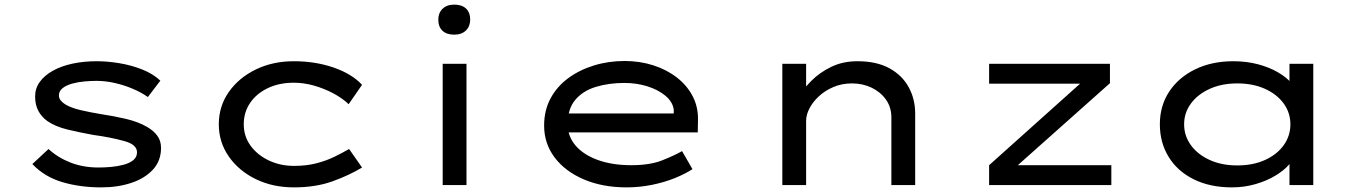

<svg xmlns="http://www.w3.org/2000/svg" viewBox="-20 -801 5904 831"><path d="M418 10Q326 10 249 -13Q172 -36 120 -91L190 -156Q230 -119 285 -97.5Q340 -76 406 -76Q432 -76 460.5 -78.5Q489 -81 515 -88Q541 -95 557 -108Q573 -121 573 -142Q573 -176 516 -191Q487 -199 454 -205.5Q421 -212 384 -217Q323 -228 271.5 -240.5Q220 -253 185 -277Q160 -295 146 -321Q132 -347 132 -384Q132 -419 152.5 -447Q173 -475 209 -495Q245 -515 293.5 -525.5Q342 -536 399 -536Q445 -536 496.5 -527.5Q548 -519 595 -500.5Q642 -482 674 -452L620 -381Q592 -401 554 -417Q516 -433 476 -442Q436 -451 399 -451Q374 -451 345.5 -448.5Q317 -446 292 -439Q267 -432 251 -419.5Q235 -407 235 -388Q235 -376 242.5 -366.5Q250 -357 263 -349Q288 -334 328.5 -324.5Q369 -315 417 -307Q472 -299 525 -286.5Q578 -274 616 -252Q644 -236 660.5 -214Q677 -192 677 -161Q677 -105 642 -67Q607 -29 548.5 -9.5Q490 10 418 10Z M1252 10Q1160 10 1086.5 -26Q1013 -62 970 -124Q927 -186 927 -263Q927 -341 970 -402.5Q1013 -464 1086.5 -500Q1160 -536 1252 -536Q1344 -536 1423 -509Q1502 -482 1547 -434L1489 -350Q1462 -376 1422.5 -397Q1383 -418 1339 -430.5Q1295 -443 1252 -443Q1188 -443 1139 -419.5Q1090 -396 1062.5 -355.5Q1035 -315 1035 -263Q1035 -211 1064.5 -170.5Q1094 -130 1143.5 -106.5Q1193 -83 1253 -83Q1307 -83 1350.5 -94.5Q1394 -106 1428.5 -123Q1463 -140 1491 -156L1547 -76Q1491 -42 1418.5 -16Q1346 10 1252 10Z M1896 0V-525H1999V0ZM1946 -651Q1913 -651 1895 -668Q1877 -685 1877 -716Q1877 -745 1895.5 -763Q1914 -781 1946 -781Q1979 -781 1997 -764Q2015 -747 2015 -716Q2015 -687 1996.5 -669Q1978 -651 1946 -651Z M2692 10Q2588 10 2507 -24.5Q2426 -59 2380.5 -119.5Q2335 -180 2335 -257Q2335 -323 2362.5 -374.5Q2390 -426 2438.5 -462Q2487 -498 2550 -517.5Q2613 -537 2683 -537Q2749 -537 2807 -518.5Q2865 -500 2909 -466Q2953 -432 2977.5 -385.5Q3002 -339 3001 -282L3000 -228H2431L2408 -310H2911L2896 -303V-327Q2891 -361 2859.5 -387Q2828 -413 2781.5 -427.5Q2735 -442 2683 -442Q2615 -442 2559 -425Q2503 -408 2470 -369Q2437 -330 2437 -264Q2437 -210 2472 -170Q2507 -130 2569 -108Q2631 -86 2712 -86Q2793 -86 2846 -107Q2899 -128 2932 -147L2977 -69Q2947 -49 2901.5 -30.5Q2856 -12 2802 -1Q2748 10 2692 10Z M3366 0V-525H3469V-377L3431 -375Q3454 -413 3490.5 -450Q3527 -487 3577.5 -511.5Q3628 -536 3691 -536Q3774 -536 3829.5 -505.5Q3885 -475 3913 -423.5Q3941 -372 3941 -310V0H3838V-293Q3838 -337 3814.5 -370Q3791 -403 3752.5 -421.5Q3714 -440 3667 -440Q3624 -440 3587.5 -424.5Q3551 -409 3524.5 -384.5Q3498 -360 3483.5 -332Q3469 -304 3469 -278V0H3418Q3392 0 3379 0Q3366 0 3366 0Z M4261 0V-86L4665 -448L4682 -439H4261V-525H4784V-441L4383 -84L4363 -86H4790V0Z M5312 10Q5217 10 5146.5 -25Q5076 -60 5038 -122Q5000 -184 5000 -263Q5000 -343 5040.5 -404.5Q5081 -466 5153 -501Q5225 -536 5318 -536Q5376 -536 5426 -522.5Q5476 -509 5513 -487Q5550 -465 5570.5 -440Q5591 -415 5591 -391L5561 -389V-525H5664V0H5561V-145L5581 -137Q5581 -114 5559 -88.5Q5537 -63 5499.5 -40.5Q5462 -18 5413.5 -4Q5365 10 5312 10ZM5335 -85Q5403 -85 5455 -108.5Q5507 -132 5536 -172.5Q5565 -213 5565 -263Q5565 -313 5536 -353Q5507 -393 5455 -416.5Q5403 -440 5335 -440Q5268 -440 5216 -416.5Q5164 -393 5134.5 -353Q5105 -313 5105 -263Q5105 -213 5134.5 -172.5Q5164 -132 5216 -108.5Q5268 -85 5335 -85Z"/></svg>

Font: Lexend Zetta
Style: Regular
Weight: 400
Designer: Bonnie Shaver-Troup, Thomas Jockin
Foundry: Lexend
Version: Version 1.007